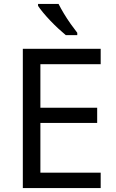

<svg xmlns="http://www.w3.org/2000/svg" viewBox="-20 -964 596 984"><path d="M496 0H97V-714H496V-635H187V-412H478V-334H187V-79H496ZM280 -944Q291 -922 307.5 -894.5Q324 -867 342.5 -841Q361 -815 376 -796V-784H317Q300 -798 279 -817.5Q258 -837 237.5 -858.5Q217 -880 200.5 -900Q184 -920 175 -934V-944Z"/></svg>

Font: Noto Sans Telugu
Style: Regular
Weight: 400
Designer: Jelle Bosma - Monotype Design Team
Foundry: Monotype Imaging Inc.
Version: Version 2.003